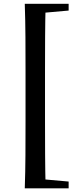

<svg xmlns="http://www.w3.org/2000/svg" viewBox="-20 -819 412 1016"><path d="M111.1 177.6Q114.1 90.9 114.6 2Q115.1 -86.9 115.1 -176.4V-444.8Q115.1 -533.1 114.6 -621.9Q114.1 -710.7 111.1 -798.9H221.5Q219.2 -712.3 218.7 -623.4Q218.2 -534.4 218.2 -445V-176.6Q218.2 -88.6 218.7 0.5Q219.2 89.6 221.5 177.6ZM166.4 177.6V127.8H186.8L343.2 141.7V177.6ZM166.4 -749.2V-798.9H343.2V-763.1L186.8 -749.2Z"/></svg>

Font: Noto Serif TC
Style: Regular
Weight: 200
Designer: Ryoko NISHIZUKA 西塚涼子 (kana & ideographs); Frank Grießhammer (Latin, Greek & Cyrillic); Wenlong ZHANG 张文龙 (bopomofo); San
Foundry: Adobe
Version: Version 2.001;hotconv 1.1.0;makeotfexe 2.6.0